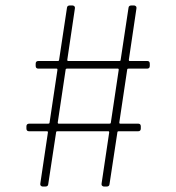

<svg xmlns="http://www.w3.org/2000/svg" viewBox="-20 -696 648 705"><path d="M520 -444H452Q447 -444 447 -440L418 -246Q418 -242 421 -242H487Q497 -242 497 -232V-224Q497 -214 487 -214H416Q411 -214 411 -210L382 -19Q381 -11 371 -11H362Q358 -11 355 -14Q352 -17 353 -22L381 -210Q381 -214 378 -214H191Q186 -214 186 -210L157 -19Q156 -11 146 -11H137Q133 -11 130 -14Q127 -17 128 -22L156 -210Q156 -214 153 -214H87Q77 -214 77 -224V-232Q77 -242 88 -242H157Q162 -242 162 -246L191 -440Q191 -444 188 -444H121Q111 -444 111 -454V-462Q111 -472 121 -472H192Q197 -472 197 -476L226 -668Q227 -676 237 -676H246Q250 -676 253 -673Q256 -670 255 -665L227 -476Q227 -472 230 -472H418Q423 -472 423 -476L452 -668Q453 -676 463 -676H472Q476 -676 479 -673Q482 -670 481 -665L453 -476Q453 -472 456 -472H521Q530 -472 530 -462V-454Q530 -444 520 -444ZM387 -246 416 -440Q416 -444 413 -444H226Q221 -444 221 -440L192 -246Q192 -242 195 -242H382Q387 -242 387 -246Z"/></svg>

Font: Barlow Semi Condensed Thin
Style: Regular
Weight: 250
Width: 4
Designer: Jeremy Tribby
Foundry: Tribby Type
Version: Version 1.408